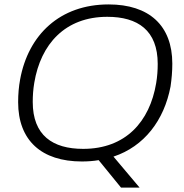

<svg xmlns="http://www.w3.org/2000/svg" viewBox="-20 -718 833 868"><path d="M527 130H611L493 -10C632 -56 722 -174 751 -327C756 -361 759 -395 759 -430C759 -603 654 -698 471 -698C251 -698 108 -561 71 -359C65 -327 62 -292 62 -256C62 -83 168 12 350 12C377 12 403 10 426 6ZM356 -45C218 -45 128 -106 128 -257C128 -286 130 -314 135 -344C164 -518 274 -642 465 -642C603 -642 693 -581 693 -429C693 -400 691 -372 686 -342C657 -168 548 -45 356 -45Z"/></svg>

Font: Archivo ExtraLight
Style: Italic
Weight: 200
Italic angle: -10°
Designer: Hector Gatti
Foundry: Omnibus-Type
Version: Version 2.001